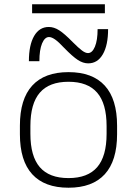

<svg xmlns="http://www.w3.org/2000/svg" viewBox="-20 -867 640 897"><path d="M300 10Q188 10 130.5 -53Q73 -116 73 -240V-280Q73 -404 130.5 -467Q188 -530 300 -530Q412 -530 469.5 -467Q527 -404 527 -280V-240Q527 -116 469.5 -53Q412 10 300 10ZM300 -35Q390 -35 434 -86Q478 -137 478 -242V-278Q478 -383 434 -434Q390 -485 300 -485Q210 -485 166 -434Q122 -383 122 -278V-242Q122 -137 166 -86Q210 -35 300 -35ZM392 -571Q368 -571 343.5 -587Q319 -603 280 -643Q254 -671 237.5 -682.5Q221 -694 209 -694Q189 -694 176.5 -664Q164 -634 164 -581H115Q115 -657 139.5 -699Q164 -741 208 -741Q232 -741 256.5 -725.5Q281 -710 320 -670Q347 -643 363 -631Q379 -619 391 -619Q411 -619 423.5 -649Q436 -679 436 -731H485Q485 -656 460.5 -613.5Q436 -571 392 -571ZM130 -805V-847H470V-805Z"/></svg>

Font: M PLUS Code Latin Expanded Light
Style: Regular
Weight: 300
Width: 7
Designer: Coji Morishita
Foundry: UNDERFOREST DESIGN
Version: Version 1.002; ttfautohint (v1.8.3)